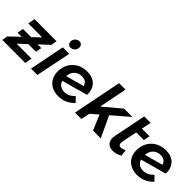

<svg xmlns="http://www.w3.org/2000/svg" viewBox="132 -1750 2741 2741"><g transform="rotate(45 1502.5 -379.5)"><path d="M552 -534 537 -447 392 -311H467L449 -220H295L173 -106H474L454 1L-10 0L6 -86L155 -227H71L89 -319H253L368 -428L86 -429L106 -535Z M846 -701Q846 -663 819 -636.5Q792 -610 756 -610Q729 -610 712 -628Q695 -646 695 -674Q695 -712 722 -738.5Q749 -765 785 -765Q812 -765 829 -747Q846 -729 846 -701ZM806 -535 699 0H570L676 -535Z M1400 -300 1008 -192Q1023 -148 1057.5 -123.5Q1092 -99 1141 -99Q1227 -99 1299 -174L1368 -104Q1266 5 1123 5Q1046 5 988 -25.5Q930 -56 898.5 -111.5Q867 -167 867 -240Q867 -326 905 -394Q943 -462 1012 -500.5Q1081 -539 1171 -539Q1281 -539 1343 -474.5Q1405 -410 1400 -300ZM1278 -356Q1255 -437 1163 -437Q1094 -437 1050.5 -395.5Q1007 -354 1000 -279Z M2081 -535 1829 -318 1978 0H1822L1725 -228L1614 -132L1588 0H1458L1606 -742H1736L1651 -315L1913 -535Z M2231 -193Q2227 -176 2227 -158Q2227 -109 2271 -109Q2300 -109 2350 -131L2361 -33Q2289 6 2222 6Q2163 6 2127.5 -27Q2092 -60 2092 -122Q2092 -142 2097 -170L2195 -660H2325L2295 -513H2449L2430 -418H2276Z M2990 -300 2598 -192Q2613 -148 2647.5 -123.5Q2682 -99 2731 -99Q2817 -99 2889 -174L2958 -104Q2856 5 2713 5Q2636 5 2578 -25.5Q2520 -56 2488.5 -111.5Q2457 -167 2457 -240Q2457 -326 2495 -394Q2533 -462 2602 -500.5Q2671 -539 2761 -539Q2871 -539 2933 -474.5Q2995 -410 2990 -300ZM2868 -356Q2845 -437 2753 -437Q2684 -437 2640.5 -395.5Q2597 -354 2590 -279Z"/></g></svg>

Font: TypoPRO Montserrat Alternates
Style: Italic
Weight: 500
Italic angle: -11.3°
Designer: Julieta Ulanovsky
Foundry: Julieta Ulanovsky
Version: Version 6.001